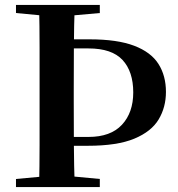

<svg xmlns="http://www.w3.org/2000/svg" viewBox="-20 -761 725 781"><path d="M214 -168V-204H340Q430 -204 476 -253.5Q522 -303 522 -385Q522 -470 478.5 -517Q435 -564 340 -564H214V-601H345Q457 -601 525.5 -575Q594 -549 624.5 -501Q655 -453 655 -387Q655 -325 625.5 -275.5Q596 -226 526.5 -197Q457 -168 337 -168ZM139 0Q141 -85 141 -171.5Q141 -258 141 -346V-394Q141 -481 141 -567.5Q141 -654 139 -741H284Q281 -656 280.5 -569Q280 -482 280 -395V-347Q280 -260 280.5 -173.5Q281 -87 284 0ZM194 -694 45 -708V-741H386V-708L229 -694ZM45 0V-33L198 -47H237L386 -33V0Z"/></svg>

Font: Noto Serif SC ExtraLight
Style: Bold
Weight: 700
Version: Version 2.002-H1;hotconv 1.1.0;makeotfexe 2.6.0